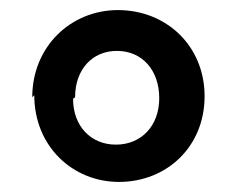

<svg xmlns="http://www.w3.org/2000/svg" viewBox="-20 -817 476 381"><path d="M48 -628C48 -527 124 -456 216 -456C311 -456 386 -526 386 -626C386 -726 310 -797 214 -797C121 -797 44 -725 44 -624ZM129 -624C129 -679 163 -716 212 -716C262 -716 296 -678 296 -622C296 -568 261 -530 210 -530C160 -530 125 -567 125 -621Z"/></svg>

Font: GenEiGothic-pro-Regular
Style: Bold
Weight: 700
Designer: Ryoko NISHIZUKA (kana & ideographs); Paul D. Hunt (Latin, Greek & Cyrillic); Wenlong ZHANG (bopomofo); Sandoll Communica
Foundry: Adobe Systems Incorporated; o_tamon
Version: Version 1.000.140830